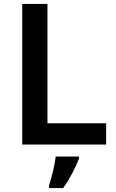

<svg xmlns="http://www.w3.org/2000/svg" viewBox="-20 -734 590 975"><path d="M93 0H519V-108H221V-714H93ZM381 71V61H263C258 104 241 172 229 208V221H301C336 172 366 112 381 71Z"/></svg>

Font: Noto Sans Bengali UI SemiBold
Style: Regular
Weight: 600
Designer: Jelle Bosma - Monotype Design Team
Foundry: Monotype Imaging Inc.
Version: Version 2.003